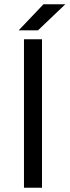

<svg xmlns="http://www.w3.org/2000/svg" viewBox="-20 -885 328 905"><path d="M93 0H178V-700H93ZM68 -742H159L288 -865H185Z"/></svg>

Font: HB Figtree Prototype
Style: Regular
Weight: 400
Designer: Alfredo Marco Pradil
Foundry: Hanken Design Co.®
Version: Version 1.002;Glyphs 3.2 (3228)